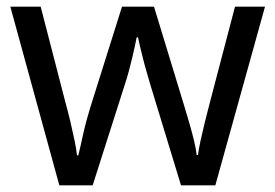

<svg xmlns="http://www.w3.org/2000/svg" viewBox="-20 -557 826 576"><path d="M431 -303Q425 -324 419 -344.5Q413 -365 408.5 -383.5Q404 -402 400 -418Q396 -434 394 -445H390Q388 -434 384.5 -418Q381 -402 376.5 -383Q372 -364 366.5 -343.5Q361 -323 354 -302L258 -1H158L11 -537H102L176 -251Q184 -222 191 -192.5Q198 -163 203.5 -136.5Q209 -110 211 -91H215Q218 -103 222 -121Q226 -139 230.5 -159Q235 -179 240.5 -199Q246 -219 251 -235L346 -537H442L534 -235Q541 -212 548.5 -186Q556 -160 562 -135.5Q568 -111 570 -92H574Q576 -109 581.5 -134.5Q587 -160 594.5 -190.5Q602 -221 610 -251L685 -537H775L626 -1H523Z"/></svg>

Font: bangla115
Style: Regular
Weight: 400
Designer: Jelle Bosma - Monotype Design Team
Foundry: Monotype Imaging Inc.
Version: Version 2.003